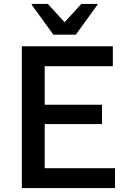

<svg xmlns="http://www.w3.org/2000/svg" viewBox="-20 -955 655 975"><path d="M91 0V-720H553V-619H207V-423H498V-325H207V-101H564V0ZM251 -779 141 -931V-935H223L308 -842L393 -935H475V-931L365 -779Z"/></svg>

Font: Kufam Medium
Style: Regular
Weight: 500
Designer: Wael Morcos, Artur Schmal
Foundry: Original Type
Version: Version 1.300; ttfautohint (v1.8.3)